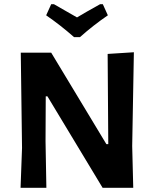

<svg xmlns="http://www.w3.org/2000/svg" viewBox="-20 -895 735 915"><path d="M470 -875 494 -822Q425 -775 361 -718H333Q267 -776 200 -822L224 -875H237Q326 -824 347 -812Q385 -835 457 -875ZM618 -646 610 -199 615 0H469L206 -436H198L197 -222L201 0H78L85 -190L79 -644H224L487 -208H496L493 -638Z"/></svg>

Font: Alegreya Sans
Style: Bold
Weight: 700
Designer: Juan Pablo del Peral
Foundry: Huerta Tipografica
Version: Version 2.007